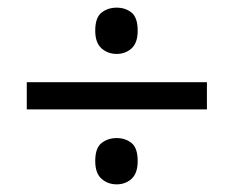

<svg xmlns="http://www.w3.org/2000/svg" viewBox="-20 -603 612 502"><path d="M285 -462Q262 -462 245.5 -476.5Q229 -491 229 -523Q229 -557 245.5 -570Q262 -583 285 -583Q308 -583 324 -570Q340 -557 340 -523Q340 -491 324 -476.5Q308 -462 285 -462ZM50 -317V-388H521V-317ZM285 -121Q262 -121 245.5 -135.5Q229 -150 229 -182Q229 -216 245.5 -229Q262 -242 285 -242Q308 -242 324 -229Q340 -216 340 -182Q340 -150 324 -135.5Q308 -121 285 -121Z"/></svg>

Font: Noto Sans Soyombo
Style: Regular
Weight: 400
Designer: Monotype Design Team
Foundry: Monotype Imaging Inc.
Version: Version 2.001; ttfautohint (v1.8.4.7-5d5b)